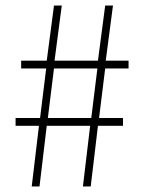

<svg xmlns="http://www.w3.org/2000/svg" viewBox="-20 -670 512 690"><path d="M94 0 120 -218H36V-246H124L146 -424H56V-452H148L174 -650H202L176 -452H332L358 -650H386L360 -452H442V-424H358L336 -246H422V-218H332L306 0H278L304 -218H148L122 0ZM152 -246H308L330 -424H174Z"/></svg>

Font: Source Sans Variable
Style: Regular
Weight: 200
Designer: Paul D. Hunt
Foundry: Adobe Systems Incorporated
Version: Version 3.006;hotconv 1.0.111;makeotfexe 2.5.65597